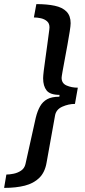

<svg xmlns="http://www.w3.org/2000/svg" viewBox="-74 -755 414 935"><path d="M103 -735Q155 -735 192.5 -727Q230 -719 250 -698.5Q270 -678 270 -642Q270 -630 265.5 -601.5Q261 -573 254.5 -537Q248 -501 241.5 -466.5Q235 -432 230.5 -406.5Q226 -381 226 -376Q226 -349 250.5 -338.5Q275 -328 305 -328L291 -249Q260 -249 229.5 -235.5Q199 -222 194 -192L153 36Q145 84 117.5 111Q90 138 47 149Q4 160 -54 160L-43 95Q-28 95 -8 91Q12 87 28.5 76Q45 65 50 44L100 -181Q108 -214 121 -237Q134 -260 156 -272Q178 -284 215 -284L216 -293Q170 -293 153 -314.5Q136 -336 136 -374Q136 -384 139 -410Q142 -436 147 -469.5Q152 -503 156 -535Q160 -567 163.5 -591Q167 -615 167 -622Q167 -641 155 -651.5Q143 -662 125.5 -666Q108 -670 91 -670Z"/></svg>

Font: Archivo Expanded Medium
Style: Italic
Weight: 500
Width: 7
Italic angle: -10°
Designer: Hector Gatti
Foundry: Omnibus-Type
Version: Version 2.001